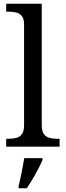

<svg xmlns="http://www.w3.org/2000/svg" viewBox="-20 -780 350 1021"><path d="M13 0V-42H26Q49 -42 67.5 -47Q86 -52 97 -67.5Q108 -83 108 -114V-650Q108 -680 96.5 -694.5Q85 -709 66.5 -713.5Q48 -718 26 -718H13V-760H202V-114Q202 -83 213 -67.5Q224 -52 243 -47Q262 -42 284 -42H297V0ZM79 208Q85 186 90 161Q95 136 100 110.5Q105 85 109 61H206V71Q197 92 183 119Q169 146 153 173Q137 200 123 221H79Z"/></svg>

Font: Noto Serif Armenian
Style: Regular
Weight: 400
Designer: Monotype Design Team
Foundry: Monotype Imaging Inc.
Version: Version 2.007